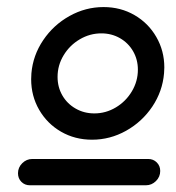

<svg xmlns="http://www.w3.org/2000/svg" viewBox="-20 -539 510 557"><path d="M380 -337Q380 -366.3 366.1 -390.4Q352.2 -414.4 328 -428.3Q303.7 -442.2 274.1 -442.2Q240.7 -442.2 211.5 -425Q182.2 -407.8 164.6 -378.7Q147 -349.6 147 -315.9Q147 -286.3 160.9 -262.2Q174.8 -238.1 199.3 -224.1Q223.7 -210 253.7 -210Q287 -210 316.1 -227.4Q345.2 -244.8 362.6 -274.1Q380 -303.3 380 -337ZM70.4 -309.3Q70.4 -315.2 71.1 -326.3Q75.6 -378.5 105.4 -422.6Q135.2 -466.7 181.7 -492.6Q228.1 -518.5 280.4 -518.5Q330 -518.5 370.2 -495.2Q410.4 -471.9 433.5 -431.7Q456.7 -391.5 456.7 -343.3Q456.7 -337.4 455.9 -326.3Q451.5 -274.1 421.9 -229.8Q392.2 -185.6 345.7 -159.6Q299.3 -133.7 247 -133.7Q197.4 -133.7 157 -157Q116.7 -180.4 93.5 -220.6Q70.4 -260.7 70.4 -309.3ZM444.8 -43Q444.8 -25.9 432.4 -13.7Q420 -1.5 403.3 -1.5H66.7Q51.9 -1.5 42 -11.5Q32.2 -21.5 32.2 -36.3Q32.2 -53.3 44.6 -65.6Q57 -77.8 73.7 -77.8H410Q424.8 -77.8 434.8 -67.8Q444.8 -57.8 444.8 -43Z"/></svg>

Font: 26F Galaxy Sans
Style: Bold Italic
Weight: 700
Italic angle: -5°
Designer: C₂₉H₂₅N₃O₅
Version: Version 1.200